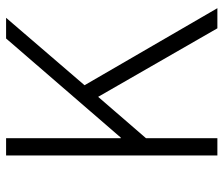

<svg xmlns="http://www.w3.org/2000/svg" viewBox="-74 -696 769 662"><g transform="rotate(-90 311.0 -364.5)"><path d="M106.4 0V-728.5H166V-333H168L509.8 -728.5H581.1L348.6 -458L614.3 0H544.9L308.6 -411.1L166 -246.1V0Z"/></g></svg>

Font: Gen Shin Gothic Light
Style: Regular
Weight: 200
Designer: [Source Han Sans]
Ryoko NISHIZUKA  (kana & ideographs); Paul D. Hunt (Latin, Greek & Cyrillic); Wenlong ZHANG  (bopomofo
Version: Version 1.002.20150607